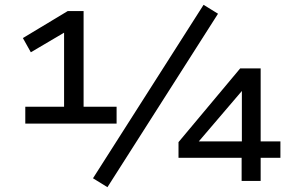

<svg xmlns="http://www.w3.org/2000/svg" viewBox="-20 -751 1235 797"><path d="M85 -238V-308H246V-634L281 -636L108 -534L75 -593L261 -705H327V-308H464V-238ZM426 26 366 -11 825 -731 885 -694ZM983 0V-96H721V-161L977 -467H1062V-164H1144V-96H1062V0ZM984 -164V-378H988L783 -138L778 -164Z"/></svg>

Font: Nunito Sans 7pt SemiExpanded Medium
Style: Regular
Weight: 500
Width: 6
Designer: Vernon Adams
Foundry: Vernon Adams
Version: Version 3.101;gftools[0.9.27]